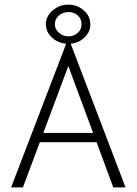

<svg xmlns="http://www.w3.org/2000/svg" viewBox="-20 -809 590 829"><path d="M469 0 397 -195H152L79 0H28L271 -634H280L522 0ZM275 -524 167 -235H382ZM275 -620Q235 -620 206.5 -645Q178 -670 178 -704Q178 -739 207.5 -764Q237 -789 275 -789Q313 -789 341.5 -764.5Q370 -740 370 -703Q370 -670 342.5 -645Q315 -620 275 -620ZM276 -652Q299 -652 315.5 -667Q332 -682 332 -704Q332 -728 315.5 -742.5Q299 -757 276 -757Q253 -757 235 -742.5Q217 -728 217 -704Q217 -682 235 -667Q253 -652 276 -652Z"/></svg>

Font: Inconsolata SemiExpanded Light
Style: Regular
Weight: 300
Width: 6
Monospace: yes
Designer: Raph Levien, Cyreal, Brenton Simpson
Foundry: Raph Levien, Cyreal, Google
Version: Version 3.001; ttfautohint (v1.8.2.53-6de2)